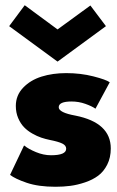

<svg xmlns="http://www.w3.org/2000/svg" viewBox="-20 -702 448 734"><path d="M15 -602 74.5 -682 200 -589.5 325.5 -681 385 -602 200 -466.5ZM233 -422.5Q288.5 -422.5 337.2 -410Q386 -397.5 399.5 -387.5L345 -286.5Q331.5 -296 306.2 -305Q281 -314 253.5 -314Q204.5 -314 204.5 -292Q204.5 -271.5 268.5 -260Q403.5 -233 403.5 -134.5Q403.5 -99.5 390 -72.8Q376.5 -46 355.2 -30.2Q334 -14.5 305 -4.8Q276 5 249 8.5Q222 12 192 12Q127 12 82.2 -3.2Q37.5 -18.5 18.5 -33.5L72 -146Q88.5 -132.5 117.5 -120.5Q146.5 -108.5 175 -108.5Q233 -108.5 233 -133.5Q233 -146 218.2 -153.2Q203.5 -160.5 170.5 -167Q153.5 -170.5 137.8 -175.8Q122 -181 103.5 -191.5Q85 -202 71.8 -215.8Q58.5 -229.5 49.5 -250.5Q40.5 -271.5 40.5 -297Q40.5 -337.5 68.5 -366.8Q96.5 -396 139 -409.2Q181.5 -422.5 233 -422.5Z"/></svg>

Font: League Spartan ExtraBold
Style: Regular
Weight: 800
Foundry: The League of Moveable Type
Version: Version 2.002